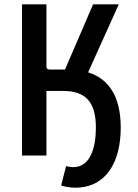

<svg xmlns="http://www.w3.org/2000/svg" viewBox="-20 -720 638 889"><path d="M328 149C474 149 539 27 539 -129C539 -277 481 -356 388 -385L530 -700H411L281 -398H214C201 -398 195 -400 195 -413V-700H82V0H195V-299H272C377 -299 424 -247 424 -129C424 -38 399 54 319 54C309 54 295 52 286 49L263 139C279 144 304 149 328 149Z"/></svg>

Font: Finlandica Medium
Style: Regular
Weight: 500
Designer: Niklas Ekholm, Juho Hiilivirta, Jaakko Suomalainen
Foundry: Helsinki Type Studio
Version: Version 2.000;Glyphs 3.2 (3202)